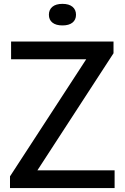

<svg xmlns="http://www.w3.org/2000/svg" viewBox="-20 -950 630 970"><path d="M30.5 0V-59L415.5 -650.5H36V-740H553.5V-681L169 -89.5H559V0ZM295.5 -821.5Q262.5 -821.5 244.8 -835.8Q227 -850 227 -875.5Q227 -901 244.8 -915.8Q262.5 -930.5 295.5 -930.5Q328.5 -930.5 346.2 -915.8Q364 -901 364 -875.5Q364 -850 346.2 -835.8Q328.5 -821.5 295.5 -821.5Z"/></svg>

Font: Encode Sans Md
Style: Regular
Weight: 500
Designer: Multiple Designers
Foundry: Impallari Type
Version: Version 3.002; ttfautohint (v1.8.3) -l 8 -r 50 -G 200 -x 14 